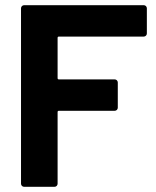

<svg xmlns="http://www.w3.org/2000/svg" viewBox="-20 -720 600 740"><path d="M534 -579H207Q202 -579 202 -574V-419Q202 -414 207 -414H422Q427 -414 430.5 -410.5Q434 -407 434 -402V-305Q434 -300 430.5 -296.5Q427 -293 422 -293H207Q202 -293 202 -288V-12Q202 -7 198.5 -3.5Q195 0 190 0H73Q68 0 64.5 -3.5Q61 -7 61 -12V-688Q61 -693 64.5 -696.5Q68 -700 73 -700H534Q539 -700 542.5 -696.5Q546 -693 546 -688V-591Q546 -586 542.5 -582.5Q539 -579 534 -579Z"/></svg>

Font: Amber EN
Style: Bold
Weight: 700
Designer: Jeremy Tribby
Foundry: Tribby Type
Version: Version 1.408 November 24, 2021